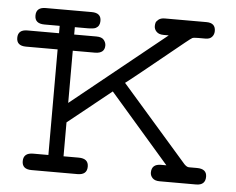

<svg xmlns="http://www.w3.org/2000/svg" viewBox="-55 -666 888 721"><g transform="rotate(5 389.0 -305.5)"><path d="M-7.8 -490.2Q-7.8 -521 27.8 -521H147V-548.8H89.8Q52.7 -548.8 53 -579.8Q53.2 -610.8 88.9 -610.8H262.2Q298.3 -610.8 297.9 -580.1Q297.9 -561 283.2 -553.2Q276.4 -549.3 253.9 -548.8H204.1V-521H288.1Q308.1 -521 316.2 -511Q324.2 -501 324.2 -490.2Q324.2 -460.4 288.1 -460H204.1V-263.2L558.1 -548.8H539.1Q521 -548.8 512 -557.9Q502.9 -566.9 502.9 -579.1Q502.9 -585 504.4 -591.1Q505.9 -597.2 514.4 -604Q522.9 -610.8 538.1 -610.8H694.8Q729 -610.8 729 -580.1Q729 -566.9 720.9 -557.9Q712.9 -548.8 696.8 -548.8H668.9Q651.9 -548.8 647 -546.4Q642.1 -543.9 621.1 -526.9Q428.2 -369.6 410.2 -356.9L659.2 -71.8Q668.9 -62 676.8 -62H707Q744.1 -62 744.1 -32.2Q744.1 0 709 0H571.8Q553.7 0 544.9 -9Q536.1 -18.1 536.1 -29.8Q536.1 -62 571.8 -62H591.8L367.2 -320.8L204.1 -189.9V-62H261.2Q298.3 -62 298.1 -31Q297.9 0 262.2 0H88.9Q52.7 0 53 -31Q53.2 -62 89.8 -62H147V-460H26.9Q-7.8 -460.4 -7.8 -490.2Z"/></g></svg>

Font: CMU Typewriter Text Variable Width
Style: Medium
Weight: 500
Version: Version 0.7.0